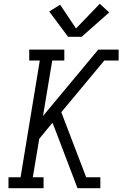

<svg xmlns="http://www.w3.org/2000/svg" viewBox="-20 -998 649 1018"><path d="M25 0V-58H89L191 -677H135V-735H321V-677H257L208 -383L501 -735H609V-677H533L305 -403L437 -58H512V0H391L276 -302L258 -347L188 -262L154 -58H211V0ZM341 -803 241 -937 299 -973 383 -847 509 -978 559 -932 413 -803Z"/></svg>

Font: Iosevka Slab Light Extended
Style: Italic
Weight: 300
Width: 7
Italic angle: -9°
Monospace: yes
Designer: Belleve Invis
Foundry: Belleve Invis
Version: Version 11.1.0; ttfautohint (v1.8.3)